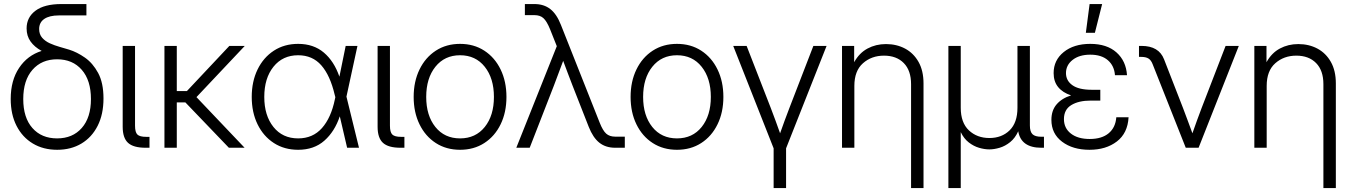

<svg xmlns="http://www.w3.org/2000/svg" viewBox="-20 -748 6846 972"><path d="M269.5 10.3Q199.2 10.3 146.2 -21.5Q93.3 -53.2 63.7 -111.1Q34.2 -168.9 34.2 -247.1Q34.2 -340.8 76.7 -404.3Q119.1 -467.8 190.9 -490.2Q154.8 -509.8 134.8 -537.8Q114.7 -565.9 114.7 -604Q114.7 -660.2 159.7 -693.8Q204.6 -727.5 291 -727.5H417.5V-669.9H277.8Q230 -669.9 204.1 -652.1Q178.2 -634.3 178.2 -601.1Q178.2 -574.2 193.4 -556.9Q208.5 -539.6 232.2 -528.8Q255.9 -518.1 282 -510.7Q308.1 -503.4 330.1 -496.6Q369.6 -484.4 409.7 -456.5Q449.7 -428.7 476.8 -378.7Q503.9 -328.6 503.9 -249.5Q503.9 -169.4 474.4 -111.1Q444.8 -52.7 392.1 -21.2Q339.4 10.3 269.5 10.3ZM269 -47.4Q347.7 -47.4 394 -100.1Q440.4 -152.8 440.4 -246.6Q440.4 -341.3 394 -394.5Q347.7 -447.8 269 -447.8Q190.9 -447.8 144.3 -394.5Q97.7 -341.3 97.7 -246.6Q97.7 -152.3 144 -99.9Q190.4 -47.4 269 -47.4Z M717.3 0Q655.3 0 628.2 -24.9Q601.1 -49.8 601.1 -106V-515.6H663.6V-111.8Q663.6 -78.6 675.5 -66.9Q687.5 -55.2 720.2 -55.2H736.8V0Z M875 -515.6V-287.1H926.3L1141.1 -515.6H1219.2L974.6 -256.3L1218.3 0H1138.7L918.5 -229.5H875V0H812.5V-515.6Z M1489.3 10.3Q1419.4 10.3 1366.5 -23.9Q1313.5 -58.1 1283.9 -118.7Q1254.4 -179.2 1254.4 -257.3Q1254.4 -335.4 1283.9 -396.2Q1313.5 -457 1366.5 -491.5Q1419.4 -525.9 1489.3 -525.9Q1567.4 -525.9 1619.4 -481.9Q1671.4 -438 1698.2 -359.9L1730 -515.6H1789.6L1733.9 -258.8L1797.4 0H1737.3L1700.2 -159.2Q1674.3 -82 1622.1 -35.9Q1569.8 10.3 1489.3 10.3ZM1677.7 -255.9 1674.3 -268.6Q1651.4 -366.2 1606.7 -417.2Q1562 -468.3 1489.3 -468.3Q1411.1 -468.3 1364.5 -410.2Q1317.9 -352.1 1317.9 -257.3Q1317.9 -163.1 1364.3 -105.2Q1410.6 -47.4 1489.3 -47.4Q1563.5 -47.4 1609.9 -99.6Q1656.2 -151.9 1675.3 -245.1Z M2007.8 0Q1945.8 0 1918.7 -24.9Q1891.6 -49.8 1891.6 -106V-515.6H1954.1V-111.8Q1954.1 -78.6 1966.1 -66.9Q1978 -55.2 2010.7 -55.2H2027.3V0Z M2309.1 10.3Q2239.3 10.3 2186.3 -23.9Q2133.3 -58.1 2103.8 -118.7Q2074.2 -179.2 2074.2 -257.3Q2074.2 -335.4 2103.8 -396.2Q2133.3 -457 2186.3 -491.5Q2239.3 -525.9 2309.1 -525.9Q2378.9 -525.9 2431.9 -491.5Q2484.9 -457 2514.4 -396.2Q2543.9 -335.4 2543.9 -257.3Q2543.9 -179.2 2514.4 -118.7Q2484.9 -58.1 2431.9 -23.9Q2378.9 10.3 2309.1 10.3ZM2309.1 -47.4Q2387.7 -47.4 2434.1 -105.2Q2480.5 -163.1 2480.5 -257.3Q2480.5 -351.6 2434.1 -409.9Q2387.7 -468.3 2309.1 -468.3Q2231 -468.3 2184.3 -410.2Q2137.7 -352.1 2137.7 -257.3Q2137.7 -163.1 2184.1 -105.2Q2230.5 -47.4 2309.1 -47.4Z M2593.8 0 2798.8 -514.2 2764.2 -601.1Q2748 -640.6 2731.2 -656Q2714.4 -671.4 2685.5 -671.4H2637.2V-727.5H2685.5Q2733.4 -727.5 2765.9 -702.1Q2798.3 -676.8 2819.8 -621.6L3016.1 -126.5Q3031.7 -86.9 3048.8 -71.5Q3065.9 -56.2 3094.7 -56.2H3143.1V0H3094.7Q3046.4 0 3014.2 -25.6Q2981.9 -51.3 2960.4 -106L2878.4 -314.9Q2866.2 -346.2 2854.5 -377.4Q2842.8 -408.7 2831.1 -439.9Q2808.1 -376.5 2784.2 -314.9L2661.6 0Z M3407.2 10.3Q3337.4 10.3 3284.4 -23.9Q3231.4 -58.1 3201.9 -118.7Q3172.4 -179.2 3172.4 -257.3Q3172.4 -335.4 3201.9 -396.2Q3231.4 -457 3284.4 -491.5Q3337.4 -525.9 3407.2 -525.9Q3477.1 -525.9 3530 -491.5Q3583 -457 3612.5 -396.2Q3642.1 -335.4 3642.1 -257.3Q3642.1 -179.2 3612.5 -118.7Q3583 -58.1 3530 -23.9Q3477.1 10.3 3407.2 10.3ZM3407.2 -47.4Q3485.8 -47.4 3532.2 -105.2Q3578.6 -163.1 3578.6 -257.3Q3578.6 -351.6 3532.2 -409.9Q3485.8 -468.3 3407.2 -468.3Q3329.1 -468.3 3282.5 -410.2Q3235.8 -352.1 3235.8 -257.3Q3235.8 -163.1 3282.2 -105.2Q3328.6 -47.4 3407.2 -47.4Z M3896.5 204.1V2.9L3691.9 -515.6H3759.8L3882.3 -200.7Q3894.5 -168.9 3906.2 -137Q3918 -105 3929.2 -73.2Q3940.4 -105 3952.1 -137Q3963.9 -168.9 3976.1 -200.7L4097.7 -515.6H4164.6L3959.5 2.9V204.1Z M4305.2 -313V0H4242.7V-515.6H4304.2V-433.1Q4330.1 -480 4372.1 -502.4Q4414.1 -524.9 4465.3 -524.9Q4519 -524.9 4562 -502Q4605 -479 4630.1 -434.6Q4655.3 -390.1 4655.3 -325.7V204.1H4592.3V-321.8Q4592.3 -391.1 4555.4 -428.7Q4518.6 -466.3 4455.1 -466.3Q4392.1 -466.3 4348.6 -427.7Q4305.2 -389.2 4305.2 -313Z M4781.2 204.1V-515.6H4843.8V-202.6Q4843.8 -127 4885 -88.1Q4926.3 -49.3 4988.8 -49.3Q5051.3 -49.3 5091.1 -88.1Q5130.9 -127 5130.9 -202.6V-515.6H5193.8V-112.8Q5193.8 -81.5 5207 -68.6Q5220.2 -55.7 5252 -55.7H5265.1V0H5252Q5148.9 0 5134.8 -83.5Q5119.1 -48.8 5094 -28.6Q5068.8 -8.3 5040.8 0Q5012.7 8.3 4988.3 8.3Q4963.9 8.3 4936.5 0.2Q4909.2 -7.8 4884.5 -26.9Q4859.9 -45.9 4843.8 -79.1V204.1Z M5495.6 10.3Q5411.1 10.3 5356.9 -30.5Q5302.7 -71.3 5302.7 -141.1Q5302.7 -189 5329.1 -219.7Q5355.5 -250.5 5402.3 -265.1Q5359.4 -279.3 5336.7 -307.4Q5314 -335.4 5314 -377.9Q5314 -443.4 5365.2 -484.6Q5416.5 -525.9 5499.5 -525.9Q5583.5 -525.9 5632.1 -482.7Q5680.7 -439.5 5685.5 -367.2H5624.5Q5621.1 -415 5588.6 -443.1Q5556.2 -471.2 5499.5 -471.2Q5443.8 -471.2 5410.2 -444.8Q5376.5 -418.5 5376.5 -377.9Q5376.5 -339.8 5408.9 -316.7Q5441.4 -293.5 5506.8 -293.5H5550.3V-238.8H5502Q5440.9 -238.8 5403.6 -216.1Q5366.2 -193.4 5366.2 -145Q5366.2 -99.1 5401.4 -71.8Q5436.5 -44.4 5496.6 -44.4Q5558.1 -44.4 5592.8 -73.5Q5627.4 -102.5 5631.3 -154.3H5693.4Q5689 -73.7 5634 -31.7Q5579.1 10.3 5495.6 10.3ZM5477.1 -582 5496.1 -727.5H5559.6L5522.9 -582Z M5982.9 0 5814.9 -423.8Q5807.1 -443.8 5793.9 -451.9Q5780.8 -460 5757.3 -460H5746.1V-515.6H5758.8Q5846.7 -515.6 5873 -447.8L5969.2 -200.7Q5981.4 -168.5 5993.2 -136.7Q6004.9 -105 6016.6 -73.2Q6027.8 -105 6039.3 -137Q6050.8 -168.9 6063 -200.7L6184.6 -515.6H6251.5L6047.9 0Z M6392.6 -313V0H6330.1V-515.6H6391.6V-433.1Q6417.5 -480 6459.5 -502.4Q6501.5 -524.9 6552.7 -524.9Q6606.4 -524.9 6649.4 -502Q6692.4 -479 6717.5 -434.6Q6742.7 -390.1 6742.7 -325.7V204.1H6679.7V-321.8Q6679.7 -391.1 6642.8 -428.7Q6606 -466.3 6542.5 -466.3Q6479.5 -466.3 6436 -427.7Q6392.6 -389.2 6392.6 -313Z"/></svg>

Font: Inter Display Light
Style: Regular
Weight: 300
Designer: Rasmus Andersson
Foundry: rsms
Version: Version 4.000;git-a52131595